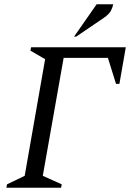

<svg xmlns="http://www.w3.org/2000/svg" viewBox="-20 -882 633 902"><path d="M10 0 13 -16 96 -56 192 -604 123 -644 126 -660H571L541 -488H525L487 -610H279L181 -56L270 -16L267 0ZM328 -710 434 -862H512Q509 -847 501 -831.5Q493 -816 469 -799L338 -710Z"/></svg>

Font: Spectral SC
Style: Italic
Weight: 400
Italic angle: -10°
Designer: Jean-Baptiste Levee
Foundry: Production Type
Version: Version 2.001